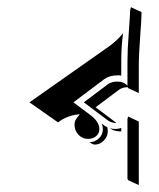

<svg xmlns="http://www.w3.org/2000/svg" viewBox="-20 -533 450 542"><path d="M63.2 -244.1 285.4 -400.4Q309.6 -417.2 327.4 -439.2Q322.3 -402.6 322.3 -360.4V-319.6Q316.7 -320.6 311.5 -320.3Q290 -320.3 274.7 -309.8L187.3 -244.1L234.9 -208.5Q260.5 -189.2 260.5 -168.5Q260.5 -156.5 251.5 -148.7Q242.4 -140.9 228.5 -140.9Q212.6 -140.9 201.5 -152.6Q190.4 -164.3 190.4 -180.9Q190.4 -189.2 194 -195.3Q197.5 -201.4 205.3 -210.2Q191.7 -210.2 174.3 -204.1Q157 -198 143.8 -187.5ZM216.6 -244.1 284.9 -295.4Q295.4 -302.7 311.5 -302.7Q329.8 -302.7 339.8 -291V-360.4Q339.8 -392.1 343.5 -441Q347.2 -490 347.4 -503.7L349.6 -512.7L379.6 -498.8Q379.6 -481.4 375.7 -430.2Q371.8 -378.9 371.8 -346.2V-270.3L341.8 -284.2Q341.1 -285.6 340.3 -286.9Q325.7 -286.6 316.2 -279.8L249.8 -230.2L306.4 -187.7L308.1 -185.5Q294.2 -186.5 284.9 -192.9ZM232.4 -131.1Q248.8 -132.3 259.5 -142.7Q270.3 -153.1 270.3 -168.5Q270.3 -176.3 267.3 -184.1L274.7 -178.5Q277.8 -176.3 282.7 -174.1Q284.2 -168.9 284.2 -162.1Q284.2 -147.2 272.9 -136Q261.7 -124.8 247.8 -124.8Q242.7 -124.8 233.4 -130.6ZM290 -171.1Q297.9 -168.9 305.9 -168.9Q314.7 -168.9 322.3 -171.9V-162.1H320.3Q312.5 -162.1 306.3 -163.7Q300 -165.3 297 -166.9Q293.9 -168.5 290 -171.1ZM339.8 -28.1V-197.3L341.8 -204.1L371.8 -189.9V-10.5L341.8 -24.4Z"/></svg>

Font: AgreloyS1
Style: Medium
Weight: 400
Designer: gluk
Foundry: gluk
Version: Version 0.27